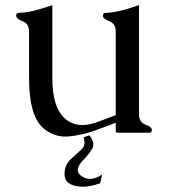

<svg xmlns="http://www.w3.org/2000/svg" viewBox="-20 -504 645 729"><path d="M319.3 9.8Q334.5 28.3 334.5 43.9Q334.5 52.7 330.1 60.5Q316.9 82.5 300.8 98.6Q275.4 123.5 275.4 141.6Q275.4 155.3 290 165Q305.2 175.3 321.8 175.3Q343.3 175.3 367.7 158.7L360.4 191.9Q322.3 205.1 294.4 205.1Q290 205.1 285.6 204.6Q227.1 200.2 225.1 160.6V155.8Q225.1 119.6 253.4 96.2Q272.5 79.1 289.6 63Q300.8 52.7 300.8 36.6Q300.8 27.8 297.4 17.6ZM507.8 -71.3Q507.8 -39.6 532.2 -31Q556.6 -22.5 556.6 -10.3Q556.6 0 546.4 0H427.7Q419.4 0 419.4 -6.3V-38.1Q392.6 -27.8 371.8 -19.8Q351.1 -11.7 333.5 -5.9Q288.1 9.3 240.2 14.2Q233.4 14.6 227.1 14.6Q186.5 14.6 149.9 -12.7Q90.3 -57.6 90.3 -207.5V-383.8Q90.3 -414.6 65.9 -423.3Q41.5 -432.1 41.5 -444.8Q41.5 -455.1 51.8 -455.1Q84 -456.5 115.5 -465.1Q147 -473.6 178.7 -484.4V-207.5Q178.7 -100.1 223.1 -57.1Q251.5 -29.3 292.5 -29.3Q315.9 -29.3 343.8 -38.6Q354 -42 370.6 -48.3Q387.2 -54.7 398.9 -59.1Q401.4 -60.1 407 -62Q412.6 -64 419.4 -66.9V-383.8Q419.4 -414.6 395 -423.3Q370.6 -432.1 370.6 -444.8Q370.6 -455.1 380.9 -455.1Q413.1 -456.5 444.6 -465.1Q476.1 -473.6 507.8 -484.4Z"/></svg>

Font: Caudex
Style: Regular
Weight: 400
Version: Version 1.01